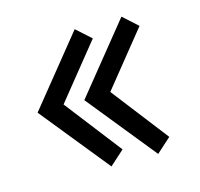

<svg xmlns="http://www.w3.org/2000/svg" viewBox="-77 -572 663 635"><g transform="rotate(-15 255.0 -255.0)"><path d="M290 -259 440 -65 390 -20 200 -255 390 -490 440 -445ZM130 -259 280 -65 230 -20 40 -255 230 -490 280 -445Z"/></g></svg>

Font: Jost
Style: Regular
Weight: 400
Version: Version 3.500